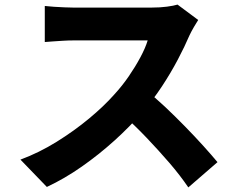

<svg xmlns="http://www.w3.org/2000/svg" viewBox="-20 -767 1040 836"><path d="M843 -680Q837 -671 825 -650.5Q813 -630 805 -613Q785 -566 754.5 -508Q724 -450 685.5 -391.5Q647 -333 603 -282Q547 -217 479 -155.5Q411 -94 336 -41.5Q261 11 184 47L69 -72Q150 -102 226.5 -149.5Q303 -197 368 -251Q433 -305 478 -356Q512 -393 540.5 -434.5Q569 -476 591 -517Q613 -558 623 -591Q613 -591 587.5 -591Q562 -591 529.5 -591Q497 -591 461.5 -591Q426 -591 393 -591Q360 -591 334.5 -591Q309 -591 298 -591Q277 -591 253 -589.5Q229 -588 208 -586.5Q187 -585 175 -584V-741Q191 -739 214.5 -737.5Q238 -736 261 -735Q284 -734 298 -734Q312 -734 339.5 -734Q367 -734 401.5 -734Q436 -734 473 -734Q510 -734 544 -734Q578 -734 604 -734Q630 -734 641 -734Q677 -734 707 -738Q737 -742 753 -747ZM616 -373Q655 -343 698.5 -302Q742 -261 785.5 -216.5Q829 -172 866 -131Q903 -90 927 -61L800 49Q764 -4 717 -58.5Q670 -113 618 -167.5Q566 -222 512 -270Z"/></svg>

Font: Noto Sans SC Thin ExtraBold
Style: Regular
Weight: 800
Version: Version 2.004-H2;hotconv 1.0.118;makeotfexe 2.5.65603